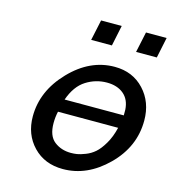

<svg xmlns="http://www.w3.org/2000/svg" viewBox="-102 -750 757 843"><g transform="rotate(15 276.0 -329.0)"><path d="M73.2 -182.1Q73.2 -297.4 163.1 -391.1Q252.9 -484.9 365.2 -484.9Q447.3 -484.9 499 -429.4Q550.8 -374 550.8 -290Q550.8 -170.9 460.4 -81.5Q370.1 7.8 259.8 7.8Q176.8 7.8 125 -46.1Q73.2 -100.1 73.2 -182.1ZM168.9 -176.8Q168.9 -118.7 200.4 -94.2Q231.9 -69.8 275.9 -69.8Q290 -69.8 304 -72Q317.9 -74.2 340.8 -83Q363.8 -91.8 382.3 -107.9Q400.9 -124 419.4 -155.5Q438 -187 448.2 -230H174.8Q168.9 -204.6 168.9 -176.8ZM189 -289.1H458V-314.9Q455.1 -360.8 426 -385Q397 -409.2 350.1 -409.2Q299.3 -409.2 255.6 -381.6Q211.9 -354 189 -289.1ZM233.9 -572.3 253.9 -666H347.7L328.1 -572.3ZM438 -572.3 458 -666H551.8L532.2 -572.3Z"/></g></svg>

Font: CMU Bright
Style: SemiBoldOblique
Weight: 600
Italic angle: -12°
Version: Version 0.7.0